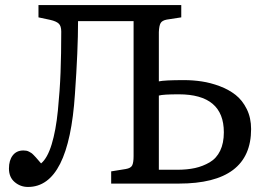

<svg xmlns="http://www.w3.org/2000/svg" viewBox="-20 -720 1050 753"><path d="M89.8 13.2Q60.1 13.2 37.6 -5.9Q15.1 -24.9 15.1 -59.1Q15.1 -91.3 30 -110.6Q44.9 -129.9 71.8 -129.9Q78.1 -129.9 83.5 -128.9Q88.9 -127.9 94.2 -125Q99.6 -122.1 103 -119.9Q106.4 -117.7 112.1 -111.8Q117.7 -106 120.6 -102.8Q123.5 -99.6 130.6 -91.3Q137.7 -83 141.1 -79.1Q166 -99.6 182.6 -153.8Q199.2 -208 207 -286.4Q214.8 -364.7 217.5 -436.3Q220.2 -507.8 220.2 -596.2Q220.2 -618.2 210.4 -627.4Q200.7 -636.7 176.8 -642.1L130.9 -651.9V-700.2H690.9V-651.9L633.8 -643.1Q615.7 -639.6 609.9 -629.4Q604 -619.1 603 -594.2V-400.9Q625 -405.8 702.1 -405.8Q737.3 -405.8 771.5 -400.6Q805.7 -395.5 841.6 -382.1Q877.4 -368.7 904.1 -347.7Q930.7 -326.7 947.8 -292.2Q964.8 -257.8 964.8 -213.9Q964.8 0 681.2 0H416V-47.9L473.1 -57.1Q493.2 -60.5 498.5 -71.5Q503.9 -82.5 503.9 -107.9V-637.2H286.1Q286.1 -522.9 273.9 -351.1Q250 13.2 89.8 13.2ZM603 -54.2H673.8Q713.9 -54.2 744.9 -61Q775.9 -67.9 802.5 -83.5Q829.1 -99.1 843.5 -128.9Q857.9 -158.7 857.9 -201.2Q857.9 -350.1 681.2 -350.1Q619.1 -350.1 603 -345.2Z"/></svg>

Font: Literata Book
Style: Regular
Weight: 400
Designer: Latin by Veronika Burian and Jose Scaglione. Greek by Irene Vlachou. Cyrillic by Vera Evstafieva
Foundry: TypeTogether
Version: Version 2.003;PS 002.003;hotconv 1.0.88;makeotf.lib2.5.64775